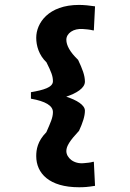

<svg xmlns="http://www.w3.org/2000/svg" viewBox="-20 -726 541 797"><path d="M130.4 -78.1C130.4 -6.8 184.1 51.3 308.1 51.3C329.6 51.3 344.2 50.3 374.5 45.4L369.6 -53.7L367.7 -54.7C353.5 -50.3 341.8 -50.3 329.1 -48.8C286.1 -43.9 255.4 -71.3 255.4 -99.1C255.4 -119.6 270 -142.1 308.1 -183.1C323.2 -215.8 332.5 -243.7 332.5 -266.6C332.5 -290 298.8 -310.5 254.9 -324.7C296.4 -338.4 332.5 -359.9 332.5 -387.2C332.5 -413.1 321.8 -440.4 304.2 -477.5C270 -510.3 255.4 -538.1 255.4 -561C255.4 -587.4 284.2 -608.9 324.7 -605.5C336.9 -604.5 349.6 -604 367.7 -599.6L369.6 -600.6L374.5 -699.7C353.5 -703.1 327.1 -705.6 308.1 -705.6C180.7 -705.6 130.4 -629.9 130.4 -569.3C130.4 -536.6 141.1 -497.6 172.9 -467.3C193.4 -426.3 199.7 -409.7 199.7 -388.7C199.7 -363.3 160.2 -352.1 108.4 -343.3V-316.4C168.5 -305.7 199.7 -287.6 199.7 -260.7C199.7 -237.8 189.9 -217.3 172.4 -177.2C135.7 -140.1 130.4 -105 130.4 -78.1Z"/></svg>

Font: HammersmithOne
Style: Regular
Weight: 400
Designer: Nicole Fally
Foundry: Nicole Fally
Version: Version 1.003